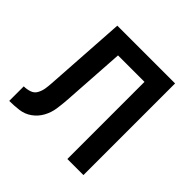

<svg xmlns="http://www.w3.org/2000/svg" viewBox="-142 -657 785 785"><g transform="rotate(45 250.0 -265.0)"><path d="M14 0Q42 0 69.5 -3.5Q97 -7 119.5 -23Q142 -39 155.5 -63.5Q169 -88 173 -115Q177 -142 179 -170L197 -446H350V0H443V-530H109L86 -175Q85 -158 82.5 -141.5Q80 -125 72 -110Q64 -95 47.5 -89.5Q31 -84 14 -84Z"/></g></svg>

Font: Iosevka SS08 Medium
Style: Regular
Weight: 500
Monospace: yes
Designer: Belleve Invis
Foundry: Belleve Invis
Version: Version 3.4.3; ttfautohint (v1.8.3)